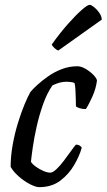

<svg xmlns="http://www.w3.org/2000/svg" viewBox="-20 -774 441 794"><path d="M142 0Q128 0 104.5 -12Q81 -24 58.5 -43.5Q36 -63 24 -84Q24 -128 32.5 -175.5Q41 -223 54.5 -266.5Q68 -310 82 -343.5Q96 -377 106 -394Q115 -405 134 -422.5Q153 -440 178.5 -458Q204 -476 235 -488Q266 -500 300 -500Q316 -500 334.5 -489Q353 -478 366.5 -464Q380 -450 381 -441Q377 -408 362.5 -375.5Q348 -343 335 -323Q320 -323 309.5 -326.5Q299 -330 294 -334Q294 -342 293.5 -361.5Q293 -381 292 -401.5Q291 -422 288 -431Q280 -434 271.5 -435Q263 -436 255 -436Q241 -436 227.5 -432.5Q214 -429 197 -421Q174 -388 158 -342.5Q142 -297 131.5 -250Q121 -203 115.5 -164.5Q110 -126 108 -105Q114 -95 128.5 -84.5Q143 -74 159.5 -67Q176 -60 188 -60Q198 -60 213 -74Q228 -88 243.5 -108.5Q259 -129 272.5 -148Q286 -167 294 -176Q303 -176 309.5 -172Q316 -168 318 -163Q309 -130 287 -92Q265 -54 229.5 -27Q194 0 142 0ZM221 -565Q214 -567 205 -575.5Q196 -584 194 -590Q229 -639 261.5 -675.5Q294 -712 318 -733Q342 -754 351 -754Q357 -754 368.5 -745Q380 -736 390 -722Q400 -708 401 -693Z"/></svg>

Font: Texturina 72pt 72pt Medium
Style: Italic
Weight: 500
Italic angle: -11°
Designer: Guillermo Torres Carreño
Foundry: Omnibus-Type
Version: Version 1.002; ttfautohint (v1.8.3)